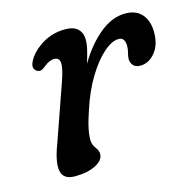

<svg xmlns="http://www.w3.org/2000/svg" viewBox="-78 -547 637 636"><g transform="rotate(-15 240.0 -229.5)"><path d="M78 -358.5Q70.5 -359.5 65 -367.8Q59.5 -376 65 -390Q78 -420.5 115 -444.8Q152 -469 198 -469Q227 -469 241.2 -455.2Q255.5 -441.5 255.5 -417.5Q255.5 -402 250.5 -381.8Q245.5 -361.5 238.5 -339.5Q273 -398 315.8 -433Q358.5 -468 404 -468Q441 -468 460.8 -445Q480.5 -422 480.5 -383.5Q480.5 -340 458.8 -314Q437 -288 408.5 -288Q391.5 -288 383.8 -297.5Q376 -307 376 -318.5Q376 -328.5 379.2 -339.2Q382.5 -350 382.5 -363.5Q382.5 -376 377.5 -384Q372.5 -392 361 -392Q337.5 -392 308.8 -366.8Q280 -341.5 252.8 -296.8Q225.5 -252 206.5 -194Q193.5 -156 188.8 -133.5Q184 -111 184 -93.5Q184 -77 193.8 -64.5Q203.5 -52 203.5 -40.5Q203.5 -18.5 175.2 -4.2Q147 10 104.5 10Q64.5 10 58.5 -20.5Q52.5 -51 75 -109.5L143.5 -305Q157.5 -345 156.8 -364.2Q156 -383.5 137 -383.5Q122 -383.5 104 -369.5Q97.5 -364 91 -360.2Q84.5 -356.5 78 -358.5Z"/></g></svg>

Font: Fraunces 9pt S100
Style: Italic
Weight: 400
Italic angle: -16°
Version: Version 1.000; ttfautohint (v1.8.3)